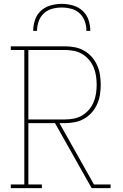

<svg xmlns="http://www.w3.org/2000/svg" viewBox="-20 -975 640 995"><path d="M36 0V-19H106V-716H36V-735H317Q343 -735 368.5 -730Q394 -725 416.5 -712Q439 -699 456 -679.5Q473 -660 483.5 -636.5Q494 -613 498 -587.5Q502 -562 502 -536Q502 -510 498 -484.5Q494 -459 483.5 -435.5Q473 -412 456 -392.5Q439 -373 416.5 -360Q394 -347 368.5 -342Q343 -337 317 -337H288L467 -19H553V0H455L265 -337H127V-19H197V0ZM127 -356H317Q340 -356 363 -360.5Q386 -365 406 -377Q426 -389 441 -406.5Q456 -424 465 -445.5Q474 -467 477.5 -490Q481 -513 481 -536Q481 -559 477.5 -582Q474 -605 465 -626.5Q456 -648 441 -665.5Q426 -683 406 -695Q386 -707 363 -711.5Q340 -716 317 -716H127ZM152 -815Q152 -844 161.5 -872Q171 -900 192.5 -919.5Q214 -939 242.5 -947Q271 -955 300 -955Q329 -955 357.5 -947Q386 -939 407.5 -919.5Q429 -900 438.5 -872Q448 -844 448 -815H428Q428 -840 419.5 -864.5Q411 -889 392.5 -906Q374 -923 349.5 -929.5Q325 -936 300 -936Q275 -936 250.5 -929.5Q226 -923 207.5 -906Q189 -889 180.5 -864.5Q172 -840 172 -815Z"/></svg>

Font: Iosevka HT Thin Extended
Style: Regular
Weight: 100
Width: 7
Monospace: yes
Designer: Belleve Invis
Foundry: Belleve Invis
Version: Version 32.3.0; ttfautohint (v1.8.4)